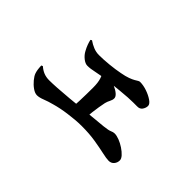

<svg xmlns="http://www.w3.org/2000/svg" viewBox="-48 -810 1097 1097"><g transform="rotate(45 500.0 -261.5)"><path d="M259 -26Q242 -26 222 -40Q202 -54 186 -73.5Q170 -93 165 -107Q161 -118 159 -130.5Q157 -143 156 -164L165 -168Q183 -152 203 -144Q223 -136 248 -136Q271 -136 312 -138.5Q353 -141 402 -145.5Q451 -150 499.5 -155Q548 -160 588.5 -164Q629 -168 653 -170Q690 -174 703 -180Q716 -186 727 -186Q744 -186 766 -177.5Q788 -169 809 -155Q830 -141 843.5 -126Q857 -111 857 -98Q857 -79 845 -65Q833 -51 813 -51Q795 -51 759.5 -59Q724 -67 675 -75Q626 -83 565 -83Q537 -83 510 -80.5Q483 -78 456.5 -74.5Q430 -71 406 -66Q382 -61 361 -55Q330 -47 303.5 -36.5Q277 -26 259 -26ZM450 -124Q452 -148 453 -175Q454 -202 454.5 -230Q455 -258 455 -284Q455 -325 446.5 -350.5Q438 -376 423 -393L428 -404Q453 -401 479.5 -393.5Q506 -386 530 -375.5Q554 -365 569 -352Q584 -339 584 -326Q584 -313 576.5 -299Q569 -285 565 -269Q561 -250 557.5 -228.5Q554 -207 551 -182.5Q548 -158 546 -128ZM343 -349Q326 -349 306.5 -364.5Q287 -380 276 -401Q266 -419 260 -435.5Q254 -452 251 -466L259 -471Q279 -457 301 -448Q323 -439 347 -439Q383 -439 428 -443.5Q473 -448 508 -455Q541 -461 561 -468.5Q581 -476 592 -482.5Q603 -489 609.5 -493Q616 -497 622 -497Q648 -497 677.5 -487Q707 -477 729 -462Q751 -447 751 -432Q751 -416 740.5 -400.5Q730 -385 707 -386Q695 -386 677 -386Q659 -386 634 -384.5Q609 -383 574 -379.5Q539 -376 492 -371Q433 -364 400.5 -356.5Q368 -349 343 -349Z"/></g></svg>

Font: Noto Serif SC ExtraLight ExtraBold
Style: Regular
Weight: 800
Version: Version 2.002-H1;hotconv 1.1.0;makeotfexe 2.6.0